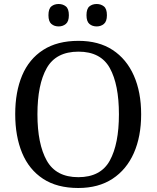

<svg xmlns="http://www.w3.org/2000/svg" viewBox="-20 -929 782 959"><path d="M371 10Q265 10 195 -36Q125 -82 90.5 -165Q56 -248 56 -359Q56 -470 90.5 -552Q125 -634 195.5 -679.5Q266 -725 372 -725Q473 -725 542.5 -679.5Q612 -634 648.5 -551.5Q685 -469 685 -358Q685 -247 648.5 -164.5Q612 -82 542 -36Q472 10 371 10ZM371 -44Q483 -44 528.5 -127Q574 -210 574 -358Q574 -507 528.5 -589Q483 -671 372 -671Q260 -671 213.5 -589Q167 -507 167 -358Q167 -210 213.5 -127Q260 -44 371 -44ZM463 -797Q441 -797 426.5 -809.5Q412 -822 412 -853Q412 -885 426.5 -897Q441 -909 463 -909Q484 -909 499 -897Q514 -885 514 -853Q514 -822 499 -809.5Q484 -797 463 -797ZM273 -797Q251 -797 236.5 -809.5Q222 -822 222 -853Q222 -885 236.5 -897Q251 -909 273 -909Q294 -909 309 -897Q324 -885 324 -853Q324 -822 309 -809.5Q294 -797 273 -797Z"/></svg>

Font: Noto Serif Yezidi
Style: Regular
Weight: 400
Designer: Dalton Maag Ltd
Foundry: Dalton Maag Ltd
Version: Version 1.001; ttfautohint (v1.8.4.7-5d5b)